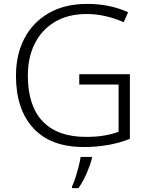

<svg xmlns="http://www.w3.org/2000/svg" viewBox="-20 -745 764 986"><path d="M387 -364H647V-32Q542 10 410 10Q240 10 151 -87Q62 -184 62 -356Q62 -465 105.5 -548Q149 -631 231 -678Q313 -725 428 -725Q544 -725 638 -682L615 -631Q570 -651 522 -662Q474 -673 425 -673Q330 -673 262.5 -633Q195 -593 159 -522Q123 -451 123 -357Q123 -202 199 -122Q275 -42 422 -42Q474 -42 515 -49Q556 -56 589 -68V-311H387ZM452 68Q444 101 425.5 144Q407 187 383 221H350V212Q358 196 367 168.5Q376 141 383.5 111.5Q391 82 394 61H452Z"/></svg>

Font: Noto Sans Lao UI Light
Style: Regular
Weight: 300
Designer: Monotype Design Team
Foundry: Monotype Imaging Inc.
Version: Version 2.000; ttfautohint (v1.8.4.7-5d5b)